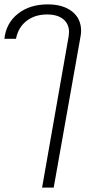

<svg xmlns="http://www.w3.org/2000/svg" viewBox="-127 -606 434 876"><path d="M186 -439Q188 -453 188 -459Q188 -497 161.5 -518.5Q135 -540 88 -540Q32 -540 -6 -510.5Q-44 -481 -54 -429H-107Q-99 -501 -45 -543.5Q9 -586 91 -586Q161 -586 202 -553.5Q243 -521 243 -465Q243 -452 240 -437L118 250H65Z"/></svg>

Font: Sarabun ExtraLight
Style: Italic
Weight: 275
Italic angle: -10°
Designer: Suppakit Chalermlarp | Katatrad Co.,Ltd.
Foundry: Cadson Demak Co.,Ltd.
Version: Version 1.000; ttfautohint (v1.6)